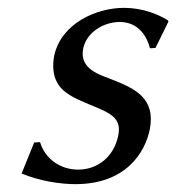

<svg xmlns="http://www.w3.org/2000/svg" viewBox="-20 -459 449 489"><path d="M67 -96 35 -17C84 3 136 10 172 10C302 10 349 -72 361 -127C378 -209 324 -234 261 -258C260 -258 259 -259 259 -259C226 -271 182 -287 192 -336C201 -377 244 -403 285 -403C334 -403 355 -364 362 -336L376 -337L409 -404L408 -407C384 -422 344 -439 296 -439C226 -439 136 -400 118 -317C113 -291 116 -267 124 -252C138 -222 172 -208 205 -194C208 -193 212 -191 215 -190C260 -171 291 -159 281 -113C270 -60 229 -27 179 -27C134 -27 95 -54 82 -97Z"/></svg>

Font: Libertinus Sans
Style: Italic
Weight: 400
Italic angle: -12°
Designer: Philipp H. Poll, Khaled Hosny
Foundry: Caleb Maclennan
Version: Version 7.050;RELEASE